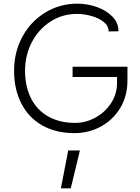

<svg xmlns="http://www.w3.org/2000/svg" viewBox="-20 -717 768 1050"><path d="M677 -276Q677 -192 637.5 -126.5Q598 -61 531.5 -25Q465 11 387 11Q285 11 210.5 -31.5Q136 -74 96.5 -151.5Q57 -229 57 -330Q57 -432 102.5 -516Q148 -600 227.5 -648.5Q307 -697 403 -697Q458 -697 510 -678.5Q562 -660 595 -626Q628 -592 628 -546L574 -545Q574 -576 546.5 -597.5Q519 -619 478.5 -630Q438 -641 401 -641Q321 -641 256 -599Q191 -557 154 -486Q117 -415 117 -330Q117 -245 149 -180.5Q181 -116 243 -80.5Q305 -45 391 -45Q449 -45 502 -74Q555 -103 587.5 -153Q620 -203 620 -264V-296H377V-352H677ZM353 106H417L367 313H313Z"/></svg>

Font: Bellota Text
Style: Regular
Weight: 400
Designer: Kemie Guaida
Foundry: Kemie Guaida
Version: Version 4.001